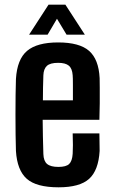

<svg xmlns="http://www.w3.org/2000/svg" viewBox="-20 -790 482 819"><path d="M290 -221H404Q404 -210 404.5 -186Q405 -162 405 -146Q400 -63 360 -27Q320 9 230 9Q135 9 94 -27.5Q53 -64 48 -146Q47 -175 46.5 -216Q46 -257 46 -301Q46 -345 46.5 -385Q47 -425 48 -453Q53 -537 95.5 -573Q138 -609 228 -609Q319 -609 360 -573Q401 -537 405 -457Q405 -446 405.5 -416Q406 -386 405.5 -349Q405 -312 404 -279H162Q162 -244 163 -208Q164 -172 165 -133Q166 -103 181 -90.5Q196 -78 229 -78Q262 -78 275 -90.5Q288 -103 290 -134Q291 -149 291 -171Q291 -193 290 -221ZM228 -522Q194 -522 180 -509Q166 -496 165 -469Q164 -442 163.5 -415.5Q163 -389 163 -362H291Q291 -396 291 -427.5Q291 -459 290 -469Q288 -498 273.5 -510Q259 -522 228 -522ZM104 -642 187 -770H259L342 -642H264L223 -710L183 -642Z"/></svg>

Font: Big Shoulders Text
Style: Bold
Weight: 700
Designer: Patric King
Foundry: XO Type Co
Version: Version 1.000; ttfautohint (v1.8.2)